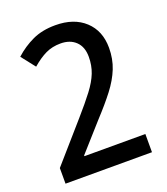

<svg xmlns="http://www.w3.org/2000/svg" viewBox="-134 -818 793 912"><g transform="rotate(-20 263.0 -362.0)"><path d="M477 0H40V-79L208 -271Q258 -328 289.5 -369.5Q321 -411 335.5 -448Q350 -485 350 -529Q350 -579 321.5 -606.5Q293 -634 245 -634Q203 -634 169.5 -618Q136 -602 99 -570L44 -640Q86 -678 135.5 -701Q185 -724 251 -724Q345 -724 400 -673Q455 -622 455 -536Q455 -480 436 -432.5Q417 -385 380.5 -337.5Q344 -290 292 -234L169 -96V-92H477Z"/></g></svg>

Font: Noto Sans Lao UI SemCond Med
Style: Regular
Weight: 500
Width: 4
Designer: Monotype Design Team
Foundry: Monotype Imaging Inc.
Version: Version 2.000; ttfautohint (v1.8.4.7-5d5b)